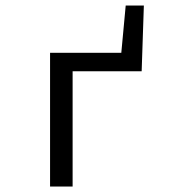

<svg xmlns="http://www.w3.org/2000/svg" viewBox="-20 -678 640 698"><path d="M162 0V-486H459L482 -419H244V0ZM387 -419V-486H421L437 -658H503L495 -419Z"/></svg>

Font: Source Code Pro
Style: Regular
Weight: 400
Monospace: yes
Designer: Paul D. Hunt, Teo Tuominen
Foundry: Adobe Systems Incorporated
Version: Version 1.018;hotconv 1.0.116;makeotfexe 2.5.65601